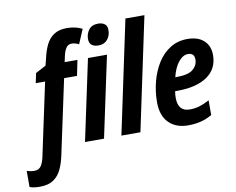

<svg xmlns="http://www.w3.org/2000/svg" viewBox="-214 -899 1565 1273"><g transform="rotate(-10 568.5 -262.5)"><path d="M-44 240Q-62 240 -80 238Q-98 236 -114 230V121Q-103 125 -89 127.5Q-75 130 -64 130Q-32 130 -17 106.5Q-2 83 6 42L109 -441H46L60 -507L130 -544L141 -588Q152 -639 171 -679Q190 -719 224 -742Q258 -765 312 -765Q339 -765 365 -759.5Q391 -754 415 -742L374 -645Q363 -651 350.5 -654.5Q338 -658 326 -658Q301 -658 288 -638Q275 -618 268 -586L259 -545H345L324 -441H237L131 55Q120 110 100.5 151.5Q81 193 46.5 216.5Q12 240 -44 240ZM500 -615Q471 -615 454.5 -628Q438 -641 438 -669Q438 -704 458.5 -731Q479 -758 521 -758Q548 -758 565 -745.5Q582 -733 582 -705Q582 -667 560.5 -641Q539 -615 500 -615ZM300 0 416 -545H544L428 0Z M545 0 706 -760H834L673 0Z M993 10Q912 10 864 -38Q816 -86 816 -176Q816 -247 833.5 -314.5Q851 -382 885 -436.5Q919 -491 970 -523Q1021 -555 1087 -555Q1157 -555 1196.5 -519Q1236 -483 1236 -421Q1236 -328 1163.5 -278Q1091 -228 961 -228H947Q943 -206 943 -184Q943 -92 1022 -92Q1057 -92 1086 -100.5Q1115 -109 1155 -130V-31Q1117 -9 1078 0.5Q1039 10 993 10ZM973 -319Q1052 -319 1084 -346Q1116 -373 1116 -412Q1116 -456 1073 -456Q1039 -456 1009 -419Q979 -382 964 -319Z"/></g></svg>

Font: Noto Sans Condensed
Style: Bold Italic
Weight: 700
Width: 3
Italic angle: -12°
Designer: Monotype Design Team
Foundry: Monotype Imaging Inc.
Version: Version 2.013; ttfautohint (v1.8.4.7-5d5b)